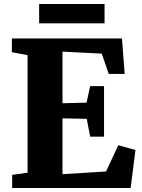

<svg xmlns="http://www.w3.org/2000/svg" viewBox="-20 -934 704 954"><path d="M117 -76V-660L39 -674.5V-743H586L599.5 -566.5H520.5L485.5 -667.5L290.5 -677.5V-421L410 -424L428 -506H497V-255H428L411 -343.5L290.5 -346V-68.5L507 -82L568 -212.5L653 -188.5L629 0H40.5V-65ZM499.5 -914V-818H174.5V-914Z"/></svg>

Font: Merriweather 20pt Black
Style: Regular
Weight: 900
Version: Version 2.100